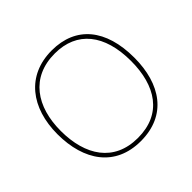

<svg xmlns="http://www.w3.org/2000/svg" viewBox="-178 -912 1109 1109"><g transform="rotate(-45 377.0 -357.5)"><path d="M690 -358C690 -590 579 -725 382 -725C177 -725 63 -574 63 -359C63 -143 168 10 376 10C587 10 690 -143 690 -358ZM90 -359C90 -556 186 -700 382 -700C562 -700 663 -575 663 -358C663 -156 573 -15 377 -15C182 -15 90 -159 90 -359Z"/></g></svg>

Font: Noto Sans Arabic Thin
Style: Regular
Weight: 100
Designer: Monotype Design Team, Nadine Chahine, Nizar Qandah and Khaled Hosny
Foundry: Monotype Imaging Inc.
Version: Version 2.012